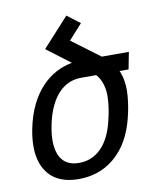

<svg xmlns="http://www.w3.org/2000/svg" viewBox="-87 -840 776 924"><g transform="rotate(-10 301.0 -378.5)"><path d="M224.1 14.2C304.2 14.2 367.7 -14.6 417 -64.5C467.3 -115.2 495.6 -181.2 512.2 -261.2C517.6 -286.6 524.9 -330.6 524.9 -367.7C524.9 -399.9 520 -434.1 506.3 -463.9H550.3L566.4 -546.9H434.1L296.9 -649.4L363.3 -723.1L300.3 -771L171.9 -629.9L287.1 -542.5C232.9 -532.7 181.2 -506.8 138.2 -460.9C95.2 -415 61 -349.1 43.9 -261.2C38.1 -231.9 35.2 -204.1 35.2 -178.2C35.2 -134.8 43.5 -96.2 62.5 -64.5C90.8 -16.6 141.6 14.2 224.1 14.2ZM238.8 -62C188 -62 157.2 -84.5 142.1 -121.1C134.3 -140.6 130.4 -163.6 130.4 -189C130.4 -211.9 133.3 -236.3 138.2 -261.2C148.4 -314.5 167.5 -366.7 197.8 -404.3C227.1 -440.9 266.6 -463.9 317.4 -463.9H392.1C418.9 -435.1 428.2 -393.6 428.2 -357.4C428.2 -326.2 422.9 -289.6 417 -261.2C406.2 -208.5 390.1 -159.2 359.4 -121.1C330.1 -85 290.5 -62 238.8 -62Z"/></g></svg>

Font: Hack
Style: Oblique
Weight: 400
Italic angle: -12°
Monospace: yes
Designer: Christopher Simpkins
Foundry: Christopher Simpkins
Version: Version 2.010